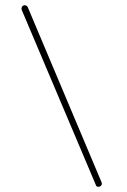

<svg xmlns="http://www.w3.org/2000/svg" viewBox="-20 -719 488 738"><path d="M363.8 -2Q362.8 -1 358.9 -1Q349.6 -1 348.1 -8.8L63 -682.1Q61.5 -686.5 64 -691.7Q66.4 -696.8 70.8 -698.2Q75.2 -700.2 80.3 -697.8Q85.4 -695.3 86.9 -690.9L370.1 -19Q375 -7.8 363.8 -2Z"/></svg>

Font: Quicksand
Style: Light
Weight: 300
Designer: Andrew Paglinawan
Foundry: Andrew Paglinawan
Version: 1.002